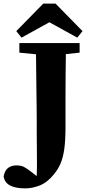

<svg xmlns="http://www.w3.org/2000/svg" viewBox="-72 -895 487 1061"><path d="M35 -604V-657H368V-604L292 -596Q291 -538 290.5 -477.5Q290 -417 290 -356V-194Q290 -121 283.5 -73.5Q277 -26 263.5 6.5Q250 39 227 67Q190 113 148.5 129.5Q107 146 67 146Q15 146 -15.5 130.5Q-46 115 -52 80Q-45 45 -26 32Q-7 19 18 19Q43 19 59.5 27Q76 35 101 55L131 78Q133 23 132 -36Q131 -95 131 -168Q131 -195 131 -225Q131 -255 130.5 -300.5Q130 -346 129 -416.5Q128 -487 127 -595ZM235 -875 384 -723 355 -687 201 -772 47 -687 18 -723 167 -875Z"/></svg>

Font: Source Serif 4
Style: Bold
Weight: 700
Designer: Frank Grießhammer
Foundry: Adobe
Version: Version 4.005;hotconv 1.1.0;makeotfexe 2.6.0